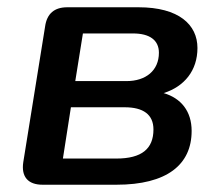

<svg xmlns="http://www.w3.org/2000/svg" viewBox="-20 -508 603 528"><path d="M97 0H300C439 0 507 -55 507 -148C507 -202 478 -238 430 -252C487 -270 523 -314 523 -376C523 -440 472 -488 361 -488H165C130 -488 109 -471 104 -435L44 -62C38 -22 57 0 97 0ZM300 -72H153L175 -213H323C374 -213 402 -193 402 -152C402 -99 370 -72 300 -72ZM328 -285H187L208 -416H346C391 -416 417 -398 417 -363C417 -314 381 -285 328 -285Z"/></svg>

Font: SN Pro Semibold
Style: Italic
Weight: 600
Italic angle: -9°
Designer: Tobias Whetton
Foundry: Supernotes
Version: Version 1.001;Glyphs 3.2 (3249)